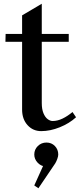

<svg xmlns="http://www.w3.org/2000/svg" viewBox="-20 -684 431 1025"><path d="M200 16Q156 16 127 -16Q98 -48 98 -99V-476L113 -461H9L10 -503H113L98 -488V-602L203 -664V-488L188 -503H347V-461H188L203 -476V-134Q203 -101 212 -79.5Q221 -58 234.5 -48Q248 -38 261 -38Q287 -38 314 -51Q341 -64 367 -86L386 -58Q350 -25 299 -4.5Q248 16 200 16ZM185 321 163 306 223 173V205Q198 203 180.5 184Q163 165 163 141Q163 114 182 95.5Q201 77 228 77Q255 77 273 95.5Q291 114 291 141Q291 150 286 164Q281 178 275 188Z"/></svg>

Font: Wittgenstein Medium
Style: Regular
Weight: 500
Designer: Jörg Drees
Foundry: Jörg Drees
Version: Version 1.500